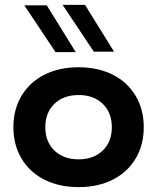

<svg xmlns="http://www.w3.org/2000/svg" viewBox="-20 -758 645 788"><path d="M570 -236Q570 -163 536.5 -107Q503 -51 442.5 -20.5Q382 10 303 10Q223 10 162.5 -20.5Q102 -51 68.5 -107Q35 -163 35 -236Q35 -309 68.5 -365Q102 -421 162.5 -451.5Q223 -482 303 -482Q382 -482 442.5 -451.5Q503 -421 536.5 -365Q570 -309 570 -236ZM439 -236Q439 -296 401.5 -332Q364 -368 303 -368Q241 -368 203.5 -332Q166 -296 166 -236Q166 -176 203.5 -140Q241 -104 303 -104Q364 -104 401.5 -140Q439 -176 439 -236ZM208 -544 80 -736H172L291 -544ZM365 -546 237 -738H329L448 -546Z"/></svg>

Font: Madhuban SemiBold
Style: Regular
Weight: 600
Designer: jaikishan Patel
Foundry: MagicType
Version: Version 1.000